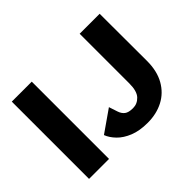

<svg xmlns="http://www.w3.org/2000/svg" viewBox="-141 -959 1230 1230"><g transform="rotate(-45 474.0 -344.0)"><path d="M67 0V-700H248V0ZM587 12Q514 12 462 -9Q410 -30 378 -63Q346 -96 333 -131L482 -235Q493 -202 501.5 -176Q510 -150 528.5 -135.5Q547 -121 587 -121Q626 -121 654 -150.5Q682 -180 682 -250V-700H863L864 -272Q864 -180 828 -116.5Q792 -53 729.5 -20.5Q667 12 587 12Z"/></g></svg>

Font: Panamera Black
Style: Regular
Weight: 900
Designer: Bastien Sozeau
Foundry: NBR — Bastien Sozeau
Version: Version 3.002; ttfautohint (v1.8.4.7-5d5b);gftools[0.9.33]